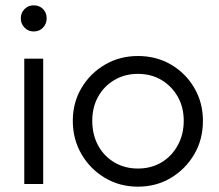

<svg xmlns="http://www.w3.org/2000/svg" viewBox="-20 -690 821 720"><path d="M71 0V-470H142V0ZM106 -572Q86 -572 72 -586.5Q58 -601 58 -621Q58 -642 72 -656Q86 -670 106 -670Q128 -670 141.5 -656Q155 -642 155 -621Q155 -601 141.5 -586.5Q128 -572 106 -572Z M497 10Q429 10 373.5 -23Q318 -56 285.5 -112Q253 -168 253 -237Q253 -305 285.5 -360Q318 -415 373.5 -447.5Q429 -480 497 -480Q566 -480 621 -448Q676 -416 708.5 -360.5Q741 -305 741 -237Q741 -167 708.5 -111.5Q676 -56 621 -23Q566 10 497 10ZM497 -58Q547 -58 585.5 -81Q624 -104 646.5 -145Q669 -186 669 -237Q669 -288 646.5 -327.5Q624 -367 585.5 -390Q547 -413 497 -413Q448 -413 409 -390Q370 -367 348 -327.5Q326 -288 326 -237Q326 -185 348 -144.5Q370 -104 409 -81Q448 -58 497 -58Z"/></svg>

Font: Outfit Thin Light
Style: Regular
Weight: 300
Version: Version 1.100;gftools[0.9.27]